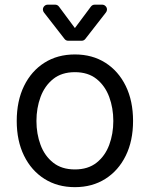

<svg xmlns="http://www.w3.org/2000/svg" viewBox="-20 -784 637 816"><path d="M51.1 -269.9Q51.1 -355.1 82.2 -418.7Q113.3 -482.2 168.9 -517.4Q224.4 -552.6 298.3 -552.6Q372.2 -552.6 427.7 -517.4Q483.3 -482.2 514.4 -418.7Q545.5 -355.1 545.5 -269.9Q545.5 -185.4 514.4 -122.2Q483.3 -58.9 427.7 -23.8Q372.2 11.4 298.3 11.4Q224.4 11.4 168.9 -23.8Q113.3 -58.9 82.2 -122.2Q51.1 -185.4 51.1 -269.9ZM461.6 -269.9Q461.6 -324.6 444.2 -371.8Q426.8 -419 390.6 -448.2Q354.4 -477.3 298.3 -477.3Q242.2 -477.3 206 -448.2Q169.7 -419 152.3 -371.8Q134.9 -324.6 134.9 -269.9Q134.9 -215.2 152.3 -168.3Q169.7 -121.4 206 -92.7Q242.2 -63.9 298.3 -63.9Q354.4 -63.9 390.6 -92.7Q426.8 -121.4 444.2 -168.3Q461.6 -215.2 461.6 -269.9ZM214.1 -764.2H183.2Q174.4 -764.2 168.3 -758Q162.3 -751.8 162.3 -743.6Q162.3 -736.5 166.9 -730.8L253.9 -619Q259.9 -610.8 270.2 -610.8H326.7Q337 -610.8 343 -619L430 -730.8Q434.7 -736.5 434.7 -743.6Q434.7 -751.8 428.6 -758Q422.6 -764.2 413.7 -764.2H382.8Q372.5 -764.2 366.1 -755.7L298.3 -664.8L230.8 -755.7Q224.4 -764.2 214.1 -764.2Z"/></svg>

Font: DeltaSans
Style: Regular
Weight: 400
Designer: Rasmus Andersson
Foundry: rsms
Version: Version 3.012